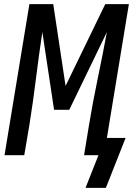

<svg xmlns="http://www.w3.org/2000/svg" viewBox="-20 -755 647 934"><path d="M495 159H396L459 0H389L413 -147Q432 -261 455.5 -373.5Q479 -486 500 -599L317 -221H243L186 -599Q169 -486 155 -373Q141 -260 123 -147L98 0H2L123 -735H239L299 -337L492 -735H607L500 -84H591Z"/></svg>

Font: Iosevka Curly MdExObl
Style: Regular
Weight: 500
Width: 7
Italic angle: -9°
Monospace: yes
Designer: Belleve Invis
Foundry: Belleve Invis
Version: Version 11.1.0; ttfautohint (v1.8.3)